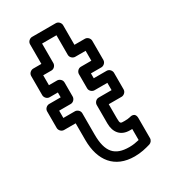

<svg xmlns="http://www.w3.org/2000/svg" viewBox="-178 -769 784 890"><g transform="rotate(-30 214.0 -324.0)"><path d="M276 -15C199 -15 165 -52 165 -146V-260C165 -275 151 -285 140 -285H78V-324H140C155 -324 165 -338 165 -349V-425C165 -440 151 -450 140 -450H96V-503H140C155 -503 165 -517 165 -528V-633H242V-528C242 -513 256 -503 267 -503H323V-450H267C252 -450 242 -436 242 -425V-349C242 -334 256 -324 267 -324H336V-285H267C252 -285 242 -271 242 -260V-161C242 -113 268 -81 316 -81H329V-22C311 -18 297 -15 276 -15ZM276 35C310 35 337 28 361 21C371 18 379 8 379 -3V-110C379 -144 350 -135 347 -134C340 -132 329 -131 316 -131C295 -131 292 -130 292 -161V-235H361C372 -235 386 -245 386 -260V-349C386 -360 376 -374 361 -374H292V-400H348C359 -400 373 -410 373 -425V-528C373 -539 363 -553 348 -553H292V-658C292 -669 282 -683 267 -683H140C129 -683 115 -673 115 -658V-553H71C60 -553 46 -543 46 -528V-425C46 -414 56 -400 71 -400H115V-374H53C42 -374 28 -364 28 -349V-260C28 -249 38 -235 53 -235H115V-146C115 -35 170 35 276 35Z"/></g></svg>

Font: Asimov
Style: NarOu
Weight: 500
Designer: Google
Version: Version 2.000980; 2014